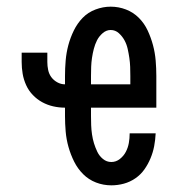

<svg xmlns="http://www.w3.org/2000/svg" viewBox="-20 -548 540 576"><path d="M314 8Q290 8 268 -0.5Q246 -9 229.5 -25.5Q213 -42 202.5 -63Q192 -84 185.5 -107Q179 -130 177 -153.5Q175 -177 175 -200V-225Q157 -225 139.5 -229Q122 -233 106.5 -241.5Q91 -250 78.5 -263Q66 -276 58.5 -292.5Q51 -309 48 -326.5Q45 -344 45 -362V-390H122V-362Q122 -350 124.5 -338Q127 -326 134 -316.5Q141 -307 152 -301Q163 -295 175 -295V-320Q175 -343 177 -366.5Q179 -390 185 -412.5Q191 -435 201.5 -456.5Q212 -478 228 -494.5Q244 -511 266.5 -519.5Q289 -528 312 -528Q336 -528 358 -519.5Q380 -511 396.5 -494.5Q413 -478 423 -456.5Q433 -435 439 -412.5Q445 -390 447 -366.5Q449 -343 449 -320V-225H253V-200Q253 -186 253.5 -172.5Q254 -159 256 -145Q258 -131 262 -118Q266 -105 272 -92.5Q278 -80 289 -71Q300 -62 314 -62Q328 -62 339.5 -71Q351 -80 357.5 -92.5Q364 -105 366.5 -119Q369 -133 369 -148H447Q446 -128 442.5 -109.5Q439 -91 431.5 -73Q424 -55 413 -39.5Q402 -24 386 -13Q370 -2 351.5 3Q333 8 314 8ZM371 -295V-320Q371 -334 370.5 -347.5Q370 -361 368 -374.5Q366 -388 363 -401.5Q360 -415 353.5 -427Q347 -439 336.5 -448.5Q326 -458 312 -458Q299 -458 288 -448.5Q277 -439 271 -427Q265 -415 261.5 -401.5Q258 -388 256 -374.5Q254 -361 253.5 -347.5Q253 -334 253 -320V-295Z"/></svg>

Font: Iosevka SS04
Style: Regular
Weight: 400
Monospace: yes
Designer: Belleve Invis
Foundry: Belleve Invis
Version: Version 19.0.0; ttfautohint (v1.8.4)